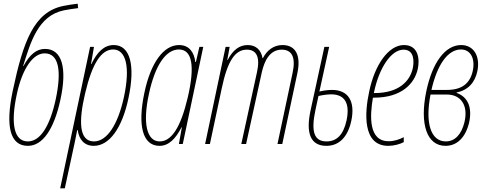

<svg xmlns="http://www.w3.org/2000/svg" viewBox="-20 -780 2627 1040"><path d="M131 10C210 10 272 -78 307 -239C345 -412 316 -515 224 -515C178 -515 142 -486 107 -422H105C146 -552 186 -695 326 -724C350 -729 374 -732 403 -736L401 -760C372 -756 346 -753 324 -748C164 -716 106 -557 49 -288C8 -94 35 10 131 10ZM131 -14C57 -14 35 -106 72 -274C102 -410 159 -491 222 -491C298 -491 315 -398 282 -243C250 -94 197 -14 131 -14Z M306 240H331L383 0C388 -26 394 -52 398 -75H401C408 -26 435 10 488 10C572 10 642 -86 676 -249C713 -423 687 -536 596 -536C544 -536 506 -498 475 -433H473L489 -526H468ZM489 -14C408 -14 405 -121 441 -274C480 -440 530 -512 593 -512C662 -512 687 -418 651 -253C619 -106 560 -14 489 -14Z M844 10C894 10 931 -28 963 -90H965L949 0H970L1081 -526H1060L1041 -444H1038C1032 -495 1006 -536 950 -536C866 -536 796 -440 762 -277C725 -103 751 10 844 10ZM845 -14C776 -14 751 -109 787 -273C820 -426 878 -512 949 -512C1021 -512 1037 -423 997 -252C958 -87 908 -14 845 -14Z M1091 0H1117L1181 -301C1212 -449 1253 -511 1317 -511C1370 -511 1390 -470 1372 -389L1287 0H1313L1398 -388C1412 -450 1441 -511 1506 -511C1561 -511 1583 -470 1565 -386L1483 0H1509L1591 -385C1611 -481 1581 -536 1510 -536C1463 -536 1426 -508 1404 -465H1402C1395 -508 1367 -536 1322 -536C1277 -536 1242 -510 1213 -455H1211L1224 -526H1202Z M1748 10C1817 10 1864 -38 1883 -126C1905 -231 1867 -293 1778 -293C1753 -293 1725 -288 1710 -284L1763 -526H1737L1662 -181C1635 -55 1664 10 1748 10ZM1689 -186 1705 -260C1721 -264 1752 -269 1774 -269C1847 -269 1877 -221 1857 -127C1840 -50 1804 -14 1749 -14C1682 -14 1663 -65 1689 -186Z M2083 10C2114 10 2146 1 2167 -10V-37C2142 -24 2115 -15 2085 -15C1976 -15 1983 -151 2000 -251H2007C2155 -251 2226 -327 2243 -407C2254 -457 2248 -536 2168 -536C2085 -536 2010 -430 1980 -285C1955 -171 1942 10 2083 10ZM2007 -285C2034 -411 2098 -511 2166 -511C2223 -511 2224 -450 2216 -411C2201 -341 2141 -276 2010 -276H2005C2006 -279 2006 -282 2007 -285Z M2393 10C2456 10 2502 -36 2521 -116C2539 -197 2515 -255 2453 -277V-279C2514 -291 2553 -332 2566 -396C2582 -477 2545 -536 2478 -536C2392 -536 2322 -443 2289 -285C2252 -106 2293 10 2393 10ZM2477 -512C2528 -512 2555 -464 2541 -397C2526 -327 2481 -293 2401 -293H2317C2349 -433 2407 -512 2477 -512ZM2395 -14C2313 -14 2282 -114 2312 -268H2400C2478 -268 2517 -208 2496 -119C2480 -52 2444 -14 2395 -14Z"/></svg>

Font: Noto Sans ExtraCondensed Thin
Style: Italic
Weight: 100
Width: 2
Italic angle: -12°
Designer: Monotype Design Team
Foundry: Monotype Imaging Inc.
Version: Version 2.013